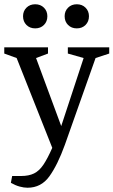

<svg xmlns="http://www.w3.org/2000/svg" viewBox="-27 -713 532 900"><path d="M102 167Q85 167 65 161.5Q45 156 24 144L30 112H72Q108 112 132.5 100Q157 88 176.5 59Q196 30 218 -20L51 -441L-7 -462V-491H198V-462L142 -441L260 -122L365 -441L291 -462V-491H485V-462L421 -441L277 -34Q243 60 204.5 113.5Q166 167 102 167ZM138 -580Q113 -580 97 -596Q81 -612 81 -637Q81 -661 97 -677Q113 -693 138 -693Q163 -693 179 -677Q195 -661 195 -637Q195 -612 179 -596Q163 -580 138 -580ZM333 -580Q308 -580 292 -596Q276 -612 276 -637Q276 -661 292 -677Q308 -693 333 -693Q358 -693 374 -677Q390 -661 390 -637Q390 -612 374 -596Q358 -580 333 -580Z"/></svg>

Font: Manuale
Style: Regular
Weight: 400
Designer: Eduardo Tunni / Pablo Cosgaya
Foundry: Eduardo Tunni / Pablo Cosgaya
Version: Version 1.002